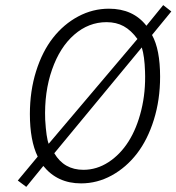

<svg xmlns="http://www.w3.org/2000/svg" viewBox="-20 -707 692 753"><path d="M83 25.9 49.8 1 127.9 -92.8Q97.2 -155.8 97.2 -259.8Q97.2 -350.1 121.6 -427.7Q146 -505.4 188 -558.8Q230 -612.3 286.9 -642.6Q343.8 -672.9 407.2 -672.9Q502 -672.9 554.2 -606L620.1 -687L651.9 -662.1L576.2 -569.8Q607.9 -513.2 607.9 -405.8Q607.9 -315.9 583.5 -237.5Q559.1 -159.2 517.1 -104.7Q475.1 -50.3 418.2 -19Q361.3 12.2 297.9 12.2Q205.1 12.2 149.9 -56.2ZM170.9 -143.1 519 -554.2Q494.1 -588.4 465.1 -604.2Q436 -620.1 397.9 -620.1Q327.6 -620.1 271.2 -571Q214.8 -522 184.1 -434.1Q153.3 -346.2 157.2 -237.8Q161.6 -166 170.9 -143.1ZM307.1 -41Q359.4 -41 405.5 -71Q451.7 -101.1 484.1 -152.3Q516.6 -203.6 534.2 -275.4Q551.8 -347.2 548.8 -426.8Q546.9 -486.3 536.1 -521L192.9 -106Q231.4 -41 307.1 -41Z"/></svg>

Font: Office Code Pro D Light Italic
Style: Regular
Weight: 300
Italic angle: -9°
Designer: Nathan Rutzky & Paul D. Hunt
Foundry: Adobe Systems Incorporated
Version: Version 1.004;PS 001.004;hotconv 1.0.70;makeotf.lib2.5.58329